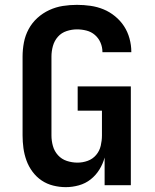

<svg xmlns="http://www.w3.org/2000/svg" viewBox="-20 -763 640 791"><path d="M251 8Q225 8 199 1.5Q173 -5 151.5 -19.5Q130 -34 114 -55.5Q98 -77 89 -102Q80 -127 76.5 -153Q73 -179 73 -205V-530Q73 -559 78.5 -588Q84 -617 98 -643Q112 -669 134 -689Q156 -709 183 -721.5Q210 -734 239 -738.5Q268 -743 297 -743Q325 -743 353 -739Q381 -735 406.5 -724.5Q432 -714 454 -696Q476 -678 491 -655Q506 -632 513.5 -604.5Q521 -577 521 -550Q521 -549 521 -549Q521 -549 521 -548H402Q402 -549 402 -549Q402 -549 402 -549Q402 -569 394 -587.5Q386 -606 371 -619Q356 -632 336.5 -637Q317 -642 297 -642Q276 -642 254.5 -635Q233 -628 218.5 -611.5Q204 -595 198 -573.5Q192 -552 192 -530V-205Q192 -183 198 -161.5Q204 -140 219 -123.5Q234 -107 255.5 -100Q277 -93 299 -93Q321 -93 341.5 -100.5Q362 -108 376 -124.5Q390 -141 395 -162.5Q400 -184 400 -205V-307H300V-407H519V0H411V-114Q404 -88 389.5 -64.5Q375 -41 353.5 -24Q332 -7 305 0.5Q278 8 251 8Z"/></svg>

Font: Iosevka Curly Extended
Style: Bold
Weight: 700
Width: 7
Monospace: yes
Designer: Belleve Invis
Foundry: Belleve Invis
Version: Version 11.1.0; ttfautohint (v1.8.3)